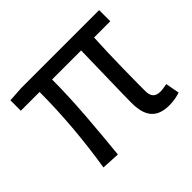

<svg xmlns="http://www.w3.org/2000/svg" viewBox="-129 -721 912 912"><g transform="rotate(-45 327.0 -265.0)"><path d="M542 13C573 13 598 7 616 1L603 -69C583 -65 569 -63 560 -63C526 -63 509 -78 509 -116C509 -169 510 -344 517 -468H626V-543H103L25 -538V-468H151C151 -321 137 -153 112 0L204 5C219 -147 235 -315 235 -468H430C428 -348 423 -179 423 -122C423 -35 456 13 542 13Z"/></g></svg>

Font: Noto Sans Mono CJK HK
Style: Regular
Weight: 400
Designer: Ryoko NISHIZUKA 西塚涼子 (kana, bopomofo & ideographs); Paul D. Hunt (Latin, Greek & Cyrillic); Sandoll Communications 산돌커뮤니
Foundry: Adobe
Version: Version 2.004;hotconv 1.0.118;makeotfexe 2.5.65603